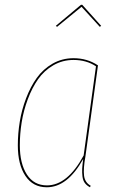

<svg xmlns="http://www.w3.org/2000/svg" viewBox="-20 -770 492 799"><path d="M217.3 -658.2 212.4 -662.6 316.9 -750H322.3L400.9 -662.6L395.5 -658.2L319.3 -741.7ZM286.1 -527.8Q342.8 -527.8 387.7 -498L335.4 -118.7Q326.2 -67.4 329.8 -38.8Q333.5 -10.3 357.4 2.9L354.5 9.3Q340.8 2 333 -8.5Q325.2 -19 323.2 -35.6Q321.3 -52.2 322 -67.4Q322.8 -82.5 326.2 -108.4Q260.7 9.3 174.8 9.3Q117.2 9.3 85.7 -38.1Q54.2 -85.4 54.2 -165Q54.2 -214.4 62.3 -263.7Q70.3 -313 88.6 -361.1Q106.9 -409.2 133.1 -445.8Q159.2 -482.4 198.7 -505.1Q238.3 -527.8 286.1 -527.8ZM286.1 -520.5Q240.2 -520.5 201.9 -498.3Q163.6 -476.1 138.4 -440.2Q113.3 -404.3 95.7 -357.2Q78.1 -310.1 70.3 -261.7Q62.5 -213.4 62.5 -165.5Q62.5 -89.4 91.8 -43.9Q121.1 1.5 175.3 1.5Q260.7 1.5 328.1 -123L379.4 -494.1Q339.4 -520.5 286.1 -520.5Z"/></svg>

Font: Fira Sans Compressed Eight
Style: Italic
Weight: 100
Width: 3
Italic angle: -8°
Designer: Carrois Corporate & Edenspiekermann AG
Foundry: Carrois Corporate GbR & Edenspiekermann AG
Version: Version 4.203;PS 004.203;hotconv 1.0.88;makeotf.lib2.5.64775